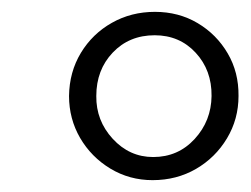

<svg xmlns="http://www.w3.org/2000/svg" viewBox="-20 -810 423 324"><path d="M237.5 -506Q198.5 -506 166.2 -525.5Q134 -545 115.2 -577.2Q96.5 -609.5 96.5 -648Q97 -688.5 116.5 -720.8Q136 -753 168.8 -771.5Q201.5 -790 241.5 -790Q281.5 -790 313.5 -771Q345.5 -752 364.2 -720Q383 -688 382.5 -648Q382.5 -609 363 -576.5Q343.5 -544 310.8 -525Q278 -506 237.5 -506ZM238.5 -545Q280.5 -545 308.5 -575.5Q336.5 -606 337 -648Q337.5 -691.5 310.2 -721Q283 -750.5 241 -750.5Q198 -750.5 170.2 -721.2Q142.5 -692 142.5 -648Q142 -606.5 170.2 -575.8Q198.5 -545 238.5 -545Z"/></svg>

Font: Merriweather 96pt Light
Style: Italic
Weight: 300
Italic angle: -7.8°
Version: Version 2.101